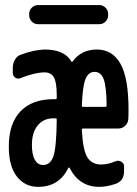

<svg xmlns="http://www.w3.org/2000/svg" viewBox="-20 -725 540 755"><path d="M129.9 -705.1H370.1Q384.8 -705.1 395 -694.8Q405.3 -684.6 405.3 -669.9V-665Q405.3 -650.4 395 -640.1Q384.8 -629.9 370.1 -629.9H129.9Q115.2 -629.9 105 -640.1Q94.7 -650.4 94.7 -665V-669.9Q94.7 -684.6 105 -694.8Q115.2 -705.1 129.9 -705.1ZM190.4 -259.8Q151.4 -259.8 128.4 -231.9Q105.5 -204.1 105.5 -155.3Q105.5 -116.2 117.2 -96.2Q128.9 -76.2 149.4 -76.2Q178.7 -76.2 190.4 -111.8Q202.1 -147.5 203.1 -254.9Q203.1 -259.8 198.2 -259.8ZM351.6 -442.4Q328.1 -442.4 316.4 -414.6Q304.7 -386.7 301.8 -309.6Q301.8 -304.7 306.6 -304.7H393.6Q398.4 -304.7 399.4 -309.6Q398.4 -387.7 387.2 -415Q376 -442.4 351.6 -442.4ZM129.9 9.8Q78.1 9.8 46.4 -30.8Q14.6 -71.3 14.6 -148.4Q14.6 -239.3 60.5 -287.1Q106.4 -335 190.4 -335H198.2Q203.1 -335 203.1 -339.8V-350.6Q203.1 -401.4 191.9 -420.9Q180.7 -440.4 155.3 -440.4Q118.2 -440.4 61.5 -418Q50.8 -413.1 40.5 -419.4Q30.3 -425.8 30.3 -438.5V-460Q30.3 -475.6 38.6 -490.2Q46.9 -504.9 61.5 -509.8Q114.3 -529.3 155.3 -530.3Q233.4 -530.3 260.7 -483.4Q262.7 -478.5 264.6 -482.4Q299.8 -530.3 360.4 -530.3Q421.9 -530.3 453.6 -474.6Q485.4 -418.9 485.4 -293Q485.4 -267.6 484.4 -255.9Q483.4 -241.2 472.2 -230.5Q460.9 -219.7 446.3 -219.7H306.6Q301.8 -219.7 301.8 -214.8Q305.7 -135.7 323.2 -106.9Q340.8 -78.1 377.9 -78.1Q403.3 -78.1 434.6 -90.8Q445.3 -95.7 456.5 -89.4Q467.8 -83 467.8 -71.3V-50.8Q467.8 -13.7 434.6 -2Q399.4 9.8 370.1 9.8Q292 9.8 253.9 -64.5Q252.9 -66.4 251.5 -66.4Q250 -66.4 249 -65.4Q212.9 9.8 129.9 9.8Z"/></svg>

Font: Rounded-L Mgen+ 1m medium
Style: Regular
Weight: 500
Designer: [Source Han Sans]
Ryoko NISHIZUKA  (kana & ideographs); Paul D. Hunt (Latin, Greek & Cyrillic); Wenlong ZHANG  (bopomofo
Version: Version 1.059.20150602